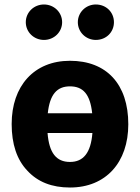

<svg xmlns="http://www.w3.org/2000/svg" viewBox="-20 -819 624 856"><path d="M176 -799C131 -799 95 -764 95 -720C95 -676 131 -641 176 -641C221 -641 257 -676 257 -720C257 -764 221 -799 176 -799ZM407 -799C363 -799 327 -764 327 -720C327 -676 363 -641 407 -641C454 -641 488 -676 488 -720C488 -764 454 -799 407 -799ZM292 -548C132 -548 32 -436 32 -266C32 -177 55 -107 102 -58C148 -8 211 17 292 17C452 17 552 -95 552 -265C552 -444 455 -548 292 -548ZM292 -434C351 -434 382 -398 391 -314H193C202 -397 233 -434 292 -434ZM292 -97C231 -97 199 -137 192 -226H392C385 -138 352 -97 292 -97Z"/></svg>

Font: Fira Sans
Style: Bold
Weight: 700
Designer: Carrois Corporate & Edenspiekermann AG
Foundry: Carrois Corporate GbR & Edenspiekermann AG
Version: Version 4.203